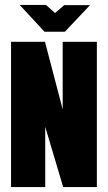

<svg xmlns="http://www.w3.org/2000/svg" viewBox="-20 -761 439 781"><path d="M25 0V-591H163L235 -316V-591H374V0H237L164 -245V0ZM161 -632 60 -741H167L204 -708L241 -740H346L244 -632Z"/></svg>

Font: Alumni Sans Black
Style: Regular
Weight: 900
Designer: Robert E. Leuschke
Foundry: Robert E. Leuschke
Version: Version 1.018